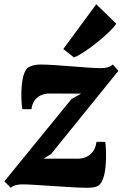

<svg xmlns="http://www.w3.org/2000/svg" viewBox="-40 -871 576 902"><path d="M10.7 11.2C22.9 -1.5 48.8 -4.9 63.5 -4.9C124 -4.9 294.4 11.2 370.6 11.2C396 11.2 413.6 7.3 421.9 1.5C464.4 -26.9 460.9 -159.2 454.6 -204.6H413.1C408.7 -160.6 378.9 -125.5 324.2 -125.5H164.1L199.2 -146.5L516.1 -538.1L490.2 -567.9C476.6 -556.2 459.5 -550.8 433.6 -550.8C372.1 -550.8 224.1 -567.9 147.5 -567.9C122.6 -567.9 105.5 -560.5 97.7 -557.1C54.2 -538.6 57.1 -403.3 64.9 -357.9H107.9C111.3 -398.9 141.1 -431.6 193.4 -431.6L341.3 -431.2L295.9 -405.8L-19.5 -19ZM307.6 -601.1C365.7 -623.5 488.3 -726.6 505.9 -759.8L412.1 -851.1L257.3 -640.6Z"/></svg>

Font: Merriweather
Style: Heavy Italic
Weight: 900
Italic angle: -7.5°
Designer: Eben Sorkin
Foundry: Eben Sorkin
Version: Version 1.001